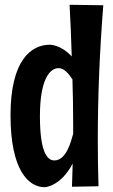

<svg xmlns="http://www.w3.org/2000/svg" viewBox="-20 -755 472 803"><path d="M271 -735C275 -663 278 -591 280 -519C235 -568 189 -568 189 -568C110 -568 24 -503 24 -273C24 -40 101 28 167 28C167 28 233 26 284 -71L281 26L392 24C390 -40 389 -103 389 -167C389 -356 397 -544 412 -733ZM286 -195C276 -160 257 -84 207 -84C175 -84 147 -125 147 -269C147 -425 189 -470 225 -470C250 -470 269 -444 283 -423C285 -360 286 -297 286 -234Z"/></svg>

Font: Rum Raisin
Style: Regular
Weight: 400
Designer: Astigmatic (AOETI)
Foundry: Astigmatic (AOETI)
Version: Version 1.000